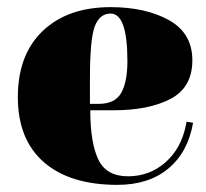

<svg xmlns="http://www.w3.org/2000/svg" viewBox="-20 -508 576 538"><path d="M501 -158 503 -167 521 -164Q507 -82 452 -36Q397 10 309 10Q176 10 103 -53.5Q30 -117 30 -236Q30 -355 100 -421.5Q170 -488 290 -488Q388 -488 453.5 -451.5Q519 -415 519 -339Q519 -263 458 -231Q397 -199 299 -199H233Q233 -108 255.5 -61Q278 -14 338.5 -14Q399 -14 443.5 -53Q488 -92 501 -158ZM232 -289V-217H257Q302 -217 319.5 -247.5Q337 -278 337 -337Q337 -470 290 -470Q259 -470 245.5 -434Q232 -398 232 -289Z"/></svg>

Font: Elsie Swash Caps Black
Style: Regular
Weight: 900
Designer: Alejandro Inler
Foundry: Alejandro Inler
Version: 1.003